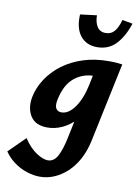

<svg xmlns="http://www.w3.org/2000/svg" viewBox="-166 -741 782 1096"><g transform="rotate(10 224.5 -193.0)"><path d="M144 289Q106 289 66.5 276Q27 263 -7 238Q-41 213 -64 179L31 85Q65 137 104.5 163Q144 189 172 189Q207 189 227.5 151Q248 113 262 46L302 -144L405 -277Q390 -212 362.5 -159.5Q335 -107 299 -70Q263 -33 221.5 -14Q180 5 137 5Q67 5 38.5 -40.5Q10 -86 22 -151Q33 -207 66 -257.5Q99 -308 150 -346.5Q201 -385 268.5 -407Q336 -429 417 -429Q444 -429 462 -427.5Q480 -426 496 -424L398 41Q385 99 360 145Q335 191 300.5 223Q266 255 226 272Q186 289 144 289ZM201 -94Q222 -94 241.5 -107Q261 -120 278 -144Q295 -168 308.5 -201.5Q322 -235 331 -278L351 -377L409 -327Q395 -330 383 -331Q371 -332 358 -332Q314 -332 281 -318.5Q248 -305 224.5 -281.5Q201 -258 187 -226Q173 -194 166 -157Q160 -123 170.5 -108.5Q181 -94 201 -94ZM337 -496Q274 -496 239.5 -539.5Q205 -583 209 -663L305 -675Q305 -636 321 -610Q337 -584 371 -584Q403 -584 422 -607Q441 -630 453 -674L513 -663Q488 -586 445.5 -541Q403 -496 337 -496Z"/></g></svg>

Font: Ysabeau Infant ExtraBold
Style: Italic
Weight: 800
Italic angle: -12°
Designer: Christian Thalmann (Catharsis Fonts)
Version: Version 2.001;gftools[0.9.30]; featfreeze: ss01,ss02,lnum